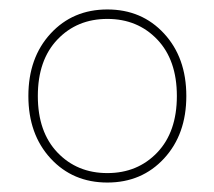

<svg xmlns="http://www.w3.org/2000/svg" viewBox="-20 -729 452 406"><path d="M87 -394Q40 -445 40 -526Q40 -607 87 -658Q134 -709 207 -709Q280 -709 327 -658Q374 -607 374 -526Q374 -445 327 -394Q280 -343 207 -343Q134 -343 87 -394ZM312.5 -406.5Q354 -450 354 -526Q354 -602 312.5 -645.5Q271 -689 207 -689Q143 -689 101.5 -645.5Q60 -602 60 -526Q60 -450 101.5 -406.5Q143 -363 207 -363Q271 -363 312.5 -406.5Z"/></svg>

Font: Poppins Thin
Style: Regular
Weight: 250
Designer: Ninad Kale (Devanagari), Jonny Pinhorn (Latin)
Foundry: Indian Type Foundry
Version: Version 3.200;PS 1.000;hotconv 16.6.54;makeotf.lib2.5.65590